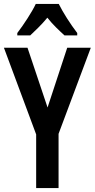

<svg xmlns="http://www.w3.org/2000/svg" viewBox="-20 -957 482 977"><path d="M279 -937H162C144 -898 101 -832 68 -789V-777H134C155 -797 191 -830 221 -867C249 -831 283 -800 308 -777H373V-789C337 -836 301 -893 279 -937ZM222 -410 120 -714H0L164 -273V0H278V-276L442 -714H322Z"/></svg>

Font: Noto Sans Gurmukhi UI ExtraCondensed SemiBold
Style: Regular
Weight: 600
Width: 2
Designer: Jelle Bosma - Monotype Design Team
Foundry: Monotype Imaging Inc.
Version: Version 2.004